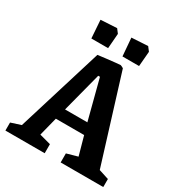

<svg xmlns="http://www.w3.org/2000/svg" viewBox="-181 -906 972 1033"><g transform="rotate(30 305.0 -389.0)"><path d="M154.8 -660.2 147 -772 247.1 -777.8 266.1 -752.9 258.8 -660.2ZM348.1 -660.2 338.9 -772 439.9 -777.8 459 -752.9 451.2 -660.2ZM2 0V-49.8L64 -69.8L227.1 -600.1Q244.6 -602.5 277.6 -606.4Q310.5 -610.4 335.4 -612.8Q360.4 -615.2 362.8 -615.2Q364.7 -615.2 369.4 -612.8Q374 -610.4 377.9 -608.4L381.8 -606L547.9 -69.8L609.9 -49.8V0H345.2V-56.2L413.1 -75.2L380.9 -190.9H205.1L175.8 -75.2L246.1 -56.2V0ZM223.1 -258.8H361.8L297.9 -504.9H287.1Z"/></g></svg>

Font: Grenze SemiBold
Style: Regular
Weight: 600
Designer: Renata Polastri
Foundry: Omnibus-Type
Version: Version 1.002;PS 001.002;hotconv 1.0.88;makeotf.lib2.5.64775